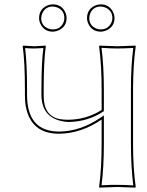

<svg xmlns="http://www.w3.org/2000/svg" viewBox="-20 -857 673 880"><path d="M159.2 -773.9Q159.2 -813.5 194.3 -830.6Q208 -836.9 222.2 -836.9Q261.7 -836.9 278.8 -801.8Q285.2 -788.1 285.2 -773.9Q285.2 -736.3 251 -719.2Q236.8 -712.4 222.2 -711.9Q182.6 -711.9 165.5 -747.1Q159.2 -760.3 159.2 -773.9ZM378.9 -773.9Q378.9 -813.5 414.1 -830.6Q427.7 -836.9 441.9 -836.9Q479.5 -836.9 497.6 -803.2Q504.4 -789.1 504.9 -773.9Q504.9 -736.8 470.7 -719.2Q456.5 -712.4 441.9 -711.9Q402.3 -711.9 385.3 -747.1Q378.9 -760.3 378.9 -773.9ZM180.2 -444.8V-417Q180.2 -326.7 252 -311.5Q270 -308.1 292 -308.1Q377.4 -309.1 445.8 -353V-444.8Q445.8 -559.6 434.1 -645L436 -647.9Q437.5 -647.9 518.1 -645L601.1 -647.9L602.1 -645Q590.3 -564.9 589.8 -444.8V-200.2Q589.8 -85.4 602.1 0L600.1 2.9Q598.6 2.9 518.1 0L435.1 2.9L434.1 0Q445.8 -81.5 445.8 -200.2V-309.1Q351.1 -244.6 250 -244.1Q122.6 -244.1 98.6 -367.7Q93.8 -393.1 94.2 -421.9V-444.8Q94.2 -573.7 84 -645L85.9 -647.9Q87.9 -647.9 137.2 -645L189 -647.9L189.9 -645Q180.2 -577.6 180.2 -444.8ZM168.9 -773.9Q168.9 -740.2 200.2 -726.6Q210.9 -722.2 222.2 -722.2Q256.3 -722.2 270.5 -752.9Q274.9 -763.7 274.9 -773.9Q274.9 -808.6 243.7 -822.3Q232.9 -826.7 222.2 -827.1Q187.5 -827.1 173.8 -795.9Q168.9 -784.7 168.9 -773.9ZM389.2 -773.9Q389.2 -740.2 420.4 -726.6Q431.2 -722.2 441.9 -722.2Q474.6 -722.2 489.7 -751.5Q495.1 -762.7 495.1 -773.9Q495.1 -807.1 464.8 -821.8Q453.6 -826.7 441.9 -827.1Q407.2 -827.1 393.6 -795.9Q389.2 -784.7 389.2 -773.9ZM169.9 -444.8Q169.9 -570.8 178.7 -636.7Q160.2 -635.3 137.2 -634.8Q113.8 -634.8 95.2 -636.7Q104 -565.9 104 -444.8V-421.9Q104 -265.6 231.4 -254.9Q240.2 -253.9 250 -253.9Q349.1 -254.9 440.4 -317.4L456.1 -328.1V-200.2Q456.1 -87.4 445.3 -7.8Q489.7 -10.3 518.1 -9.8Q546.9 -9.8 590.8 -7.3Q580.1 -91.8 580.1 -200.2V-444.8Q580.1 -558.1 590.8 -637.2Q546.4 -634.8 518.1 -634.8Q489.3 -634.8 445.3 -637.7Q456.1 -553.2 456.1 -444.8V-347.7L451.7 -344.7Q379.9 -298.3 292 -297.9Q173.8 -306.2 169.9 -417Z"/></svg>

Font: Linux Biolinum Outline O
Style: Bold
Weight: 700
Designer: Philipp H. Poll
Foundry: Philipp H. Poll
Version: Version 0.9.2